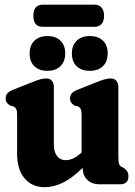

<svg xmlns="http://www.w3.org/2000/svg" viewBox="-20 -787 576 820"><path d="M53 -131V-296Q53 -314 49.2 -321.2Q45.5 -328.5 36.5 -333L24.5 -335.5Q4 -347 4 -366.5Q4 -379 11.2 -388Q18.5 -397 37.5 -404.5L118.5 -436.5Q141 -445.5 153.8 -448.8Q166.5 -452 177.5 -452Q193.5 -452 201.8 -441.8Q210 -431.5 210 -415.5V-171Q210 -137.5 223.8 -120.2Q237.5 -103 260.5 -103Q294 -103 327.5 -135L328.5 -135.5V-296Q328.5 -314 324.8 -321.2Q321 -328.5 312 -333L299.5 -335.5Q279 -347 279 -366.5Q279 -379 286.2 -388Q293.5 -397 313 -404.5L394 -436.5Q416.5 -445.5 429.2 -448.8Q442 -452 452.5 -452Q468.5 -452 477 -441.8Q485.5 -431.5 485.5 -415.5V-117Q485.5 -95 488.8 -86.5Q492 -78 499.5 -74L508.5 -70Q518.5 -62.5 523.5 -54.5Q528.5 -46.5 528.5 -34Q528.5 0 492.5 0H406Q370.5 0 351.8 -19.8Q333 -39.5 333 -70Q286 -24.5 247 -6Q208 12.5 171 12.5Q117 12.5 85 -25.2Q53 -63 53 -131ZM182.5 -484.5Q147.5 -484.5 127 -504Q106.5 -523.5 106.5 -559Q106.5 -593.5 127 -613.2Q147.5 -633 182.5 -633Q218 -633 238.2 -613.2Q258.5 -593.5 258.5 -559Q258.5 -524.5 238.2 -504.5Q218 -484.5 182.5 -484.5ZM363.5 -484.5Q328 -484.5 307.5 -504Q287 -523.5 287 -559Q287 -593.5 307.5 -613.2Q328 -633 363.5 -633Q399.5 -633 419.8 -613.2Q440 -593.5 440 -559Q440 -524.5 419.8 -504.5Q399.5 -484.5 363.5 -484.5ZM122.5 -719.5Q122.5 -767 162.5 -767H384Q402.5 -767 413.5 -754.8Q424.5 -742.5 424.5 -719.5Q424.5 -696.5 413.5 -684.5Q402.5 -672.5 384 -672.5H162.5Q122.5 -672.5 122.5 -719.5Z"/></svg>

Font: Fraunces 144pt S100
Style: Bold
Weight: 700
Version: Version 1.000; ttfautohint (v1.8.3)